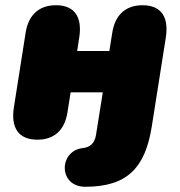

<svg xmlns="http://www.w3.org/2000/svg" viewBox="-20 -524 687 734"><path d="M306 190C469 190 535 115 560 -39L614 -381C626 -459 596 -504 525 -504C462 -504 420 -469 409 -398L398 -329H275L283 -381C295 -459 265 -504 194 -504C131 -504 89 -469 78 -399L33 -113C21 -35 51 10 123 10C185 10 227 -24 238 -95L250 -171H373L347 -8C342 23 325 39 297 42C204 52 202 190 306 190Z"/></svg>

Font: SN Pro Black
Style: Italic
Weight: 900
Italic angle: -9°
Designer: Tobias Whetton
Foundry: Supernotes
Version: Version 1.001;Glyphs 3.2 (3249)